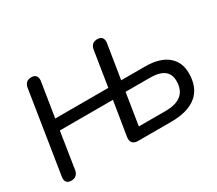

<svg xmlns="http://www.w3.org/2000/svg" viewBox="-129 -982 1422 1259"><g transform="rotate(-30 582.0 -352.5)"><path d="M94 7C126 7 145 -10 150 -41L193 -316H595L553 -57C548 -21 566 0 602 0H854C1025 0 1114 -75 1114 -219C1114 -327 1039 -400 888 -400H706L747 -656C753 -692 737 -712 705 -712C674 -712 655 -696 650 -664L608 -399H206L247 -656C253 -692 237 -712 205 -712C173 -712 156 -696 150 -664L53 -49C47 -13 61 7 94 7ZM857 -80H655L693 -320H877C972 -320 1018 -285 1018 -215C1018 -125 964 -80 857 -80Z"/></g></svg>

Font: SN Pro Medium
Style: Italic
Weight: 400
Italic angle: -9°
Designer: Tobias Whetton
Foundry: Supernotes
Version: Version 1.001;Glyphs 3.2 (3249)